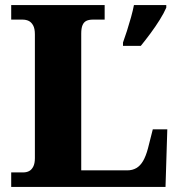

<svg xmlns="http://www.w3.org/2000/svg" viewBox="-20 -734 707 754"><path d="M24 0V-57H72Q84 -57 94 -62Q104 -67 110.5 -79.5Q117 -92 117 -113V-599Q117 -622 110 -634.5Q103 -647 92.5 -652Q82 -657 68 -657H24V-714H391V-657H345Q329 -657 319 -652Q309 -647 304 -635Q299 -623 299 -602V-65H480Q500 -65 515.5 -74Q531 -83 542 -102Q553 -121 561 -151L580 -226H637L630 0ZM463 -567Q470 -586 478.5 -612.5Q487 -639 494.5 -666Q502 -693 506 -714H633V-704Q624 -683 607.5 -656.5Q591 -630 571 -603Q551 -576 533 -554H463Z"/></svg>

Font: Noto Serif Thai ExtraBold
Style: Regular
Weight: 800
Version: Version 2.001